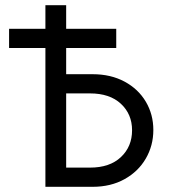

<svg xmlns="http://www.w3.org/2000/svg" viewBox="-20 -720 652 740"><path d="M155 0V-535H15V-609H155V-700H235V-609H428V-535H235V-434H337Q407 -434 460 -405.5Q513 -377 542 -328Q571 -279 571 -219Q571 -159 542 -109Q513 -59 460 -29.5Q407 0 337 0ZM327 -74Q403 -74 446 -114.5Q489 -155 489 -218Q489 -280 446 -320Q403 -360 327 -360H235V-74Z"/></svg>

Font: Tilda Sans
Style: Regular
Weight: 400
Designer: ParaType Ltd
Foundry: ParaType Ltd
Version: Version 1.002W